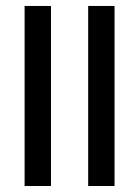

<svg xmlns="http://www.w3.org/2000/svg" viewBox="-20 -620 464 640"><path d="M62 0V-600.1H149.9V0ZM273.9 0V-600.1H361.8V0Z"/></svg>

Font: Miedinger*
Style: Book
Weight: 400
Version: Version 001.000